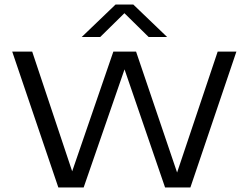

<svg xmlns="http://www.w3.org/2000/svg" viewBox="-20 -821 1089 841"><path d="M235.5 0 33.5 -595H121L305.5 -42.5H286.5L476.5 -595H576L763.5 -42.5H748L933.5 -595H1015.5L814 0H703L513.5 -552H537.5L346.5 0ZM338 -659 486 -801H564L712 -659H631L513.5 -774.5H536.5L419 -659Z"/></svg>

Font: Encode Sans SC Expanded
Style: Regular
Weight: 400
Width: 7
Designer: Multiple Designers
Foundry: Impallari Type
Version: Version 3.002